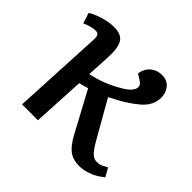

<svg xmlns="http://www.w3.org/2000/svg" viewBox="-135 -673 838 838"><g transform="rotate(45 284.0 -254.5)"><path d="M82 0 103 -414Q105 -438 100 -446.5Q95 -455 81 -455Q69 -455 54 -451Q39 -447 21 -439L5 -488Q18 -496 37.5 -504Q57 -512 80.5 -517.5Q104 -523 128 -523Q174 -523 189.5 -496Q205 -469 202 -412L196 -301Q235 -309 274 -324.5Q313 -340 352 -365Q381 -384 386.5 -404Q392 -424 372 -436L344 -454Q350 -487 371.5 -505Q393 -523 423 -523Q456 -523 473.5 -501.5Q491 -480 491 -452Q491 -426 480.5 -405Q470 -384 448 -365Q426 -346 393 -325Q375 -314 357.5 -305Q340 -296 325 -288L423 -116Q444 -80 458 -66.5Q472 -53 490 -53Q506 -53 518 -58.5Q530 -64 542 -71L564 -32Q554 -23 536 -12Q518 -1 495 6.5Q472 14 447 14Q410 14 385.5 -4Q361 -22 337 -66L236 -254Q224 -250 213 -247Q202 -244 193 -242L180 0Z"/></g></svg>

Font: Literata 18pt Medium
Style: Italic
Weight: 500
Italic angle: -2°
Designer: Latin by Veronika Burian and Jose Scaglione. Greek by Irene Vlachou. Cyrillic by Vera Evstafieva
Foundry: TypeTogether
Version: Version 3.103;gftools[0.9.29]